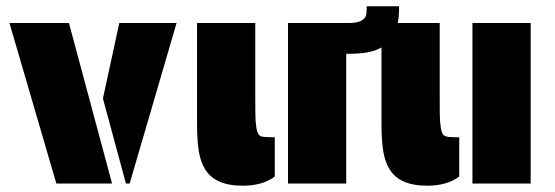

<svg xmlns="http://www.w3.org/2000/svg" viewBox="-20 -583 1763 610"><path d="M10 -510H199L336 0H159ZM307 -270 359 -510H541L392 0H380Z M1248 -563Q1248 -526 1242 -500Q1236 -474 1220 -455Q1201 -433 1170 -422.5Q1139 -412 1089 -412H1080V0H895V-510H1089Q1125 -510 1138 -525Q1143 -531 1144 -539.5Q1145 -548 1145 -563ZM843 -147H853V-22Q814 7 751 7Q661 7 630 -48Q616 -72 611 -106.5Q606 -141 606 -191V-510H791V-269Q791 -216 792 -199Q794 -174 798 -163Q802 -152 811 -149.5Q820 -147 843 -147Z M1216 -48Q1202 -72 1197 -106.5Q1192 -141 1192 -191V-510H1377V-269Q1377 -216 1378 -199Q1380 -174 1384 -163Q1388 -152 1397 -149.5Q1406 -147 1429 -147H1439V-22Q1400 7 1337 7Q1247 7 1216 -48ZM1481 -510H1666V0H1481Z"/></svg>

Font: Saira Stencil One
Style: Regular
Weight: 400
Designer: Hector Gatti with collaboration of the Omnibus-Type team
Foundry: Omnibus-Type
Version: Version 1.004